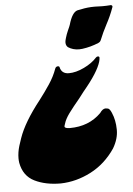

<svg xmlns="http://www.w3.org/2000/svg" viewBox="-53 -603 574 831"><g transform="rotate(-5 233.5 -187.0)"><path d="M459.5 -562.5Q463.4 -562.5 465.3 -560.1Q466.8 -558.1 466.8 -555.7Q466.8 -554.7 466.3 -553.2Q453.1 -516.1 433.6 -480Q417 -448.7 403.8 -416Q401.9 -411.1 398.9 -408.4Q396 -405.8 391.6 -403.8Q357.4 -389.6 321.3 -384.8Q314 -383.8 307.1 -383.8Q280.3 -383.8 259.3 -397.5Q250.5 -405.3 250.5 -418Q250.5 -423.3 252 -429.2L254.4 -438Q258.8 -453.6 265.6 -468.8L272.5 -484.4L275.9 -493.2Q291 -546.4 314.5 -552.7L330.6 -555.7Q357.9 -562 390.1 -562L423.3 -561Q441.4 -561 459.5 -562.5ZM385.3 -346.2Q387.7 -346.2 389.6 -344.7Q391.6 -344.2 391.6 -339.8Q391.6 -334.5 388.7 -323.2Q375.5 -277.8 311.5 -201.7L288.6 -171.9Q260.7 -138.7 241.2 -112.3Q223.6 -87.9 218.3 -69.3L214.8 -58.6V-56.6Q214.8 -48.3 237.3 -47.9Q320.3 -47.9 373.5 -101.1Q385.7 -119.1 398.4 -119.1Q400.4 -119.1 408.4 -117.7Q416.5 -116.2 424.3 -97.7Q438.5 -65.4 439 -24.4V-21.5Q439 -2.9 433.6 15.6Q427.7 36.1 415.5 56.6Q372.6 120.1 308.8 153.1Q245.1 186 177.2 187.5Q111.3 187.5 64 164.1Q16.6 140.6 5.9 83Q4.4 73.2 4.4 63.5Q4.4 37.6 12.7 9.8Q14.6 3.4 23.4 -22.5Q46.9 -90.8 117.2 -179.7Q141.6 -211.4 163.1 -243.7Q184.6 -275.9 196.8 -310.1Q200.2 -318.8 209.5 -318.8Q214.4 -318.8 215.8 -314.5Q222.2 -285.2 253.4 -284.7Q284.7 -284.7 320.1 -301.8Q355.5 -318.8 376 -341.8Q379.9 -346.2 385.3 -346.2Z"/></g></svg>

Font: Weird Comic
Style: Italic
Weight: 400
Italic angle: -16°
Designer: GGBotNet
Foundry: GGBotNet
Version: 0.80